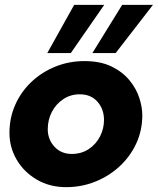

<svg xmlns="http://www.w3.org/2000/svg" viewBox="-20 -760 651 792"><path d="M253 12Q185 12 132 -19Q79 -50 49 -101Q19 -152 19 -212Q19 -274 43 -328Q67 -382 110 -422.5Q153 -463 209 -485.5Q265 -508 328 -508Q394 -508 439.5 -486Q485 -464 513.5 -429.5Q542 -395 554.5 -356.5Q567 -318 567 -285Q567 -222 542 -168Q517 -114 473 -73.5Q429 -33 372.5 -10.5Q316 12 253 12ZM276 -125Q316 -125 346 -145Q376 -165 392.5 -197Q409 -229 409 -265Q409 -310 382 -340.5Q355 -371 309 -371Q271 -371 241 -351Q211 -331 194 -298.5Q177 -266 177 -227Q177 -185 204.5 -155Q232 -125 276 -125ZM361 -541 484 -740H611L457 -541ZM175 -541 286 -740H410L272 -541Z"/></svg>

Font: Rethink Sans ExtraBold
Style: Italic
Weight: 800
Italic angle: -10°
Designer: The Rethink Sans project authors (Hans Thiessen). DM Sans designed by Colophon Foundry.
Foundry: Rethink Communications LLC
Version: Version 1.001